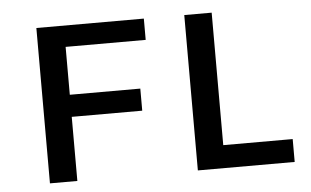

<svg xmlns="http://www.w3.org/2000/svg" viewBox="-45 -651 1163 719"><g transform="rotate(-5 536.5 -292.0)"><path d="M115 0H218V-241H483V-324H218V-504H519V-584H115ZM671 0H1035V-86H774V-584H671Z"/></g></svg>

Font: Saira UNSAM Medium SC
Style: Regular
Weight: 500
Designer: Hector Gatti with collaboration of the Omnibus-Type team
Foundry: Omnibus-Type
Version: Version 1.072;PS 001.072;hotconv 1.0.88;makeotf.lib2.5.64775